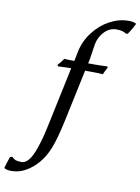

<svg xmlns="http://www.w3.org/2000/svg" viewBox="-290 -775 796 1090"><g transform="rotate(10 108.5 -230.5)"><path d="M97.2 -430.2 107.9 -483.9Q120.6 -546.9 159.9 -598.6Q199.2 -650.4 252.7 -679.2Q306.2 -708 361.8 -708Q392.6 -708 404.8 -699.2V-695.8Q390.6 -665.5 369.1 -634.8L357.9 -633.8Q340.3 -647.9 301.8 -647.9Q263.2 -647.9 233.9 -617.9Q204.6 -587.9 195.8 -544.9Q194.3 -538.1 189 -499.8Q183.6 -461.4 179.2 -440.9L176.8 -430.2H219.2Q251 -430.2 287.1 -432.1L290 -424.8Q276.4 -401.4 270 -383.8Q236.8 -386.2 200.2 -386.2H167L104 -88.9Q80.6 20 59.1 74.5Q37.6 128.9 5.9 166Q-24.4 202.1 -63.7 224.6Q-103 247.1 -147 247.1Q-174.8 247.1 -188 237.8V234.9Q-184.1 218.3 -168 170.9L-154.8 167Q-143.6 178.7 -132.6 182.9Q-121.6 187 -98.1 187Q-82 187 -67.4 173.6Q-52.7 160.2 -41.3 138.4Q-29.8 116.7 -18.6 82.8Q-7.3 48.8 1.2 14.4Q9.8 -20 19 -64.9L86.9 -386.2Q56.6 -386.2 11.2 -383.8L6.8 -391.1Q31.2 -418.9 39.1 -432.1Q52.2 -430.2 97.2 -430.2Z"/></g></svg>

Font: Linear Smooth
Style: Italic
Weight: 400
Designer: Philipp H. Poll, Flanker
Foundry: Philipp H. Poll, reworked by Flanker
Version: Version 1.061 | FøM Fix